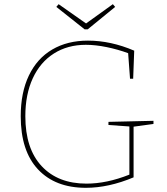

<svg xmlns="http://www.w3.org/2000/svg" viewBox="-20 -892 799 917"><path d="M713 -315V-300L618 -287V-45Q499 5 390 5Q244 5 161.5 -83Q79 -171 79 -337Q79 -450 118 -531.5Q157 -613 229.5 -655.5Q302 -698 400 -698Q509 -698 621 -650L616 -516H601L592 -638Q543 -656 489.5 -667Q436 -678 390 -678Q303 -678 237.5 -636.5Q172 -595 136.5 -518Q101 -441 101 -337Q101 -182 179 -98.5Q257 -15 393 -15Q490 -15 598 -58V-288L498 -295V-310ZM391 -780 519 -872 530 -859 399 -752H384L249 -859L260 -872Z"/></svg>

Font: Bitter Pro Thin
Style: Regular
Weight: 250
Designer: Sol Matas, and Bitter project Authors
Foundry: Sol Matas
Version: Version 1.010